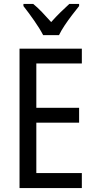

<svg xmlns="http://www.w3.org/2000/svg" viewBox="-20 -963 488 983"><path d="M399 0H80V-714H399V-638H166V-411H385V-335H166V-77H399ZM201 -783Q184 -816 155 -857.5Q126 -899 100 -932V-943H150Q171 -926 195 -901Q219 -876 242 -850Q268 -879 288.5 -899Q309 -919 335 -943H385V-932Q369 -912 349 -886Q329 -860 311 -833Q293 -806 282 -783Z"/></svg>

Font: Noto Sans Tamil Condensed
Style: Regular
Weight: 400
Width: 3
Designer: Jelle Bosma - Monotype Design Team
Foundry: Monotype Imaging Inc.
Version: Version 2.004; ttfautohint (v1.8.4.7-5d5b)